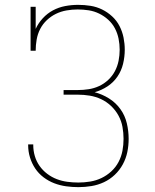

<svg xmlns="http://www.w3.org/2000/svg" viewBox="-20 -763 640 791"><path d="M303 8Q278 8 252.5 4.5Q227 1 203.5 -8Q180 -17 159.5 -32.5Q139 -48 125 -69Q111 -90 103.5 -114.5Q96 -139 96 -165Q96 -165 96 -166Q96 -167 96 -168H117Q117 -167 117 -166.5Q117 -166 117 -165Q117 -142 123.5 -120Q130 -98 143 -79.5Q156 -61 174.5 -47Q193 -33 214 -25Q235 -17 257.5 -14Q280 -11 303 -11Q327 -11 351.5 -15Q376 -19 398 -29.5Q420 -40 438.5 -57Q457 -74 468.5 -96Q480 -118 484.5 -142Q489 -166 489 -191Q489 -216 484.5 -240.5Q480 -265 468 -287Q456 -309 437.5 -326.5Q419 -344 396.5 -354.5Q374 -365 349.5 -369Q325 -373 300 -373H242V-392H300Q323 -392 345.5 -395.5Q368 -399 388.5 -408.5Q409 -418 426 -434Q443 -450 453.5 -470Q464 -490 468.5 -512.5Q473 -535 473 -558Q473 -581 468.5 -603.5Q464 -626 453.5 -646Q443 -666 426 -681.5Q409 -697 388.5 -707Q368 -717 345.5 -720.5Q323 -724 300 -724Q300 -724 300 -724Q300 -724 300 -724Q277 -724 254 -720Q231 -716 210.5 -706Q190 -696 173 -680Q156 -664 145.5 -643.5Q135 -623 131 -600Q127 -577 127 -554H106V-735H127V-644Q138 -668 156.5 -688Q175 -708 198.5 -720.5Q222 -733 248.5 -738Q275 -743 302 -743Q302 -743 302 -743Q302 -743 302 -743Q328 -743 353 -739Q378 -735 400.5 -724Q423 -713 442 -695.5Q461 -678 472.5 -655.5Q484 -633 489 -608Q494 -583 494 -558Q494 -529 487 -500Q480 -471 463.5 -447Q447 -423 422.5 -407Q398 -391 370 -383Q401 -375 429 -357.5Q457 -340 476 -313.5Q495 -287 502.5 -255Q510 -223 510 -191Q510 -163 504.5 -136.5Q499 -110 486 -86Q473 -62 453 -43Q433 -24 408.5 -12.5Q384 -1 357 3.5Q330 8 303 8Z"/></svg>

Font: Iosevka Slab Thin Extended
Style: Regular
Weight: 100
Width: 7
Monospace: yes
Designer: Belleve Invis
Foundry: Belleve Invis
Version: Version 11.1.1; ttfautohint (v1.8.3)